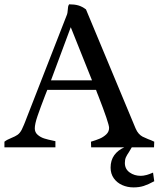

<svg xmlns="http://www.w3.org/2000/svg" viewBox="-22 -666 717 868"><path d="M669.9 114.3 675.3 153.3Q648.4 168 627.9 174.6Q607.4 181.2 581.5 181.2Q554.2 181.2 530.5 170.7Q506.8 160.2 492.4 139.9Q478 119.6 478 91.8Q478 58.6 494.6 35.6Q511.2 12.7 540 0H390.1L389.2 -25.4Q412.1 -32.2 428.5 -39.1Q444.8 -45.9 458 -58.1Q471.2 -70.3 471.2 -87.9Q471.2 -107.4 422.4 -232.9Q419.4 -240.2 416.7 -247.1Q414.1 -253.9 412.1 -259.8H191.9L182.6 -236.3Q160.6 -179.2 147.9 -142.3Q135.3 -105.5 135.3 -85.4Q135.3 -67.9 148.2 -56.6Q161.1 -45.4 178 -40Q194.8 -34.7 219.2 -29.8L228.5 -27.8V0H-2V-25.4Q4.9 -30.8 12 -34.4Q19 -38.1 29.8 -42.5Q46.9 -49.3 57.4 -56.6Q67.9 -64 76.2 -79.6Q81.1 -89.4 86.2 -101.8Q91.3 -114.3 92.8 -118.2L98.6 -133.3L281.2 -601.1Q283.2 -606.4 284.2 -619.6Q284.7 -629.4 285.9 -635.5Q287.1 -641.6 290.5 -646.5Q314.5 -646.5 331.8 -641.6Q349.1 -636.7 366.7 -623.5L590.8 -85.9Q597.2 -70.8 605.5 -61.8Q613.8 -52.7 622.8 -48.1Q631.8 -43.5 647.5 -37.1Q660.6 -32.7 675.3 -25.4L674.3 0H573.7Q571.3 5.4 561 21.5Q551.8 34.7 547.1 45.2Q542.5 55.7 542.5 70.8Q542.5 98.1 564 113.5Q585.4 128.9 614.3 128.9Q637.2 128.9 669.9 114.3ZM394 -302.7 297.9 -543 208.5 -302.7Z"/></svg>

Font: Radley
Style: Regular
Weight: 400
Designer: Vernon Adams
Foundry: Vernon Adams
Version: Version 1.003; ttfautohint (v1.6)